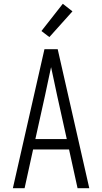

<svg xmlns="http://www.w3.org/2000/svg" viewBox="-20 -995 540 1015"><path d="M48 0 215 -735H285L452 0H390L345 -205H155L110 0ZM333 -260 282 -490Q274 -528 266 -565.5Q258 -603 250 -640Q242 -603 234 -565.5Q226 -528 218 -490L167 -260ZM241 -799 199 -831 312 -975 363 -935Z"/></svg>

Font: Iosevka Custom Light
Style: Regular
Weight: 300
Monospace: yes
Designer: Belleve Invis
Foundry: Belleve Invis
Version: Version 27.3.5